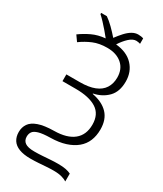

<svg xmlns="http://www.w3.org/2000/svg" viewBox="-254 -939 1042 1231"><g transform="rotate(30 266.5 -323.5)"><path d="M387 -848Q398 -848 408 -846.5Q418 -845 426 -842V-802Q420 -804 411.5 -805.5Q403 -807 396 -807Q371 -807 344.5 -782.5Q318 -758 295 -722Q378 -714 423 -666Q468 -618 468 -546Q468 -471 427.5 -429.5Q387 -388 324 -375V-372Q399 -358 440 -315.5Q481 -273 481 -199Q481 -152 465.5 -114.5Q450 -77 418 -50.5Q386 -24 339 -9Q292 6 230 7Q174 8 144.5 16.5Q115 25 104.5 40Q94 55 94 76Q94 105 115 120Q136 135 184 135Q214 135 242.5 133Q271 131 299.5 129Q328 127 356 127Q391 127 413.5 131.5Q436 136 452 144V202Q439 193 414.5 186Q390 179 354 179Q327 179 299.5 181Q272 183 243.5 185Q215 187 184 187Q134 187 100.5 174Q67 161 51 136Q35 111 35 76Q35 41 53 14.5Q71 -12 113.5 -27Q156 -42 228 -43Q322 -44 371.5 -84Q421 -124 421 -200Q421 -277 367 -311.5Q313 -346 213 -346H115V-396H214Q280 -396 323 -413Q366 -430 387 -463Q408 -496 408 -541Q408 -604 367 -639.5Q326 -675 258 -675Q199 -675 155 -656.5Q111 -638 71 -609L42 -650Q79 -677 121.5 -697Q164 -717 218 -722Q203 -741 184.5 -762.5Q166 -784 147 -804.5Q128 -825 111 -840V-849H153Q178 -832 205.5 -805Q233 -778 258 -749Q278 -776 299 -799Q320 -822 342 -835Q364 -848 387 -848Z"/></g></svg>

Font: Noto Sans Display Light
Style: Regular
Weight: 300
Designer: Monotype Design Team
Foundry: Monotype Imaging Inc.
Version: Version 2.003